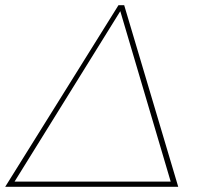

<svg xmlns="http://www.w3.org/2000/svg" viewBox="-62 -719 768 739"><path d="M416 -699 624 0H-42L394 -699ZM-6 -20H595L401 -676Z"/></svg>

Font: Gontserrat Thin
Style: Italic
Weight: 250
Italic angle: -11.3°
Designer: Julieta Ulanovsky
Foundry: Julieta Ulanovsky
Version: Version 6.001